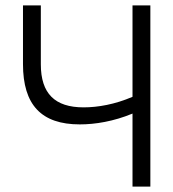

<svg xmlns="http://www.w3.org/2000/svg" viewBox="-20 -690 640 710"><path d="M65 -670V-453C65 -302 133 -230 275 -230C332 -230 400 -241 470 -270V0H536V-670H470V-332C405 -304 342 -293 289 -293C183 -293 131 -344 131 -452V-670Z"/></svg>

Font: LT Wave Mono Light
Style: Regular
Weight: 300
Designer: Daniel Lyons
Version: Version 2.5 (Glyphs App)